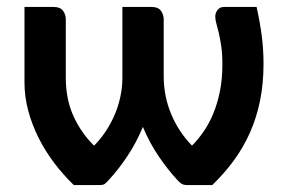

<svg xmlns="http://www.w3.org/2000/svg" viewBox="-20 -533 824 553"><path d="M719 -513Q729 -468.5 734 -429Q739 -389.5 739 -349.5Q739 -292 729 -243Q719 -194 700 -151.2Q681 -108.5 653.8 -71.2Q626.5 -34 591.5 0H519Q509 0 503.2 -3.5Q497.5 -7 490 -15.5Q463 -44.5 436.8 -83.2Q410.5 -122 391.5 -167.5Q373 -122.5 347.2 -83.8Q321.5 -45 294 -15.5Q286.5 -7 282 -3.5Q277.5 0 267 0H192.5Q162.5 -29 136.5 -63.2Q110.5 -97.5 91.5 -135.2Q72.5 -173 61.5 -213.5Q50.5 -254 50.5 -295.5V-513H134.5Q153.5 -513 161.5 -502Q169.5 -491 169.5 -477.5V-309Q169.5 -247 191.8 -198.2Q214 -149.5 251 -113.5Q268 -130.5 283 -152.5Q298 -174.5 309 -199.5Q320 -224.5 326.2 -252.2Q332.5 -280 332.5 -309V-513H416.5Q435.5 -513 443.5 -502Q451.5 -491 451.5 -477.5V-313.5Q451.5 -256 473 -204.5Q494.5 -153 533 -113.5Q550.5 -131 566.2 -153.8Q582 -176.5 594 -205.2Q606 -234 613.2 -269.2Q620.5 -304.5 620.5 -347.5Q620.5 -378 617.2 -400Q614 -422 610.2 -438Q606.5 -454 603.2 -465.2Q600 -476.5 600 -485.5Q600 -495.5 606.5 -504.2Q613 -513 625.5 -513Z"/></svg>

Font: Lato
Style: Bold
Weight: 700
Designer: Lukasz Dziedzic with Adam Twardoch and Botio Nikoltchev
Foundry: tyPoland Lukasz Dziedzic
Version: Version 2.010; 2014-09-01; http://www.latofonts.com/; ttfaut